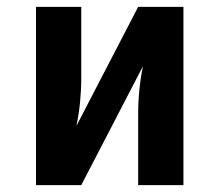

<svg xmlns="http://www.w3.org/2000/svg" viewBox="-20 -540 640 560"><path d="M85 0V-520H217V-312Q217 -277 213.5 -242Q210 -207 203 -173L383 -520H515V0H383V-208Q383 -243 386.5 -278Q390 -313 397 -347L217 0Z"/></svg>

Font: Iosevka HT Extrabold Extended
Style: Regular
Weight: 800
Width: 7
Monospace: yes
Designer: Belleve Invis
Foundry: Belleve Invis
Version: Version 32.3.0; ttfautohint (v1.8.4)